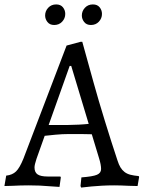

<svg xmlns="http://www.w3.org/2000/svg" viewBox="-38 -838 649 868"><path d="M493 -113Q499 -94 506.5 -81.5Q514 -69 525 -60.5Q536 -52 551.5 -48Q567 -44 589 -42L591 -38L584 3Q563 3 544 2Q527 1 509 0.5Q491 0 478 0Q449 0 422.5 1.5Q396 3 375 5Q350 8 329 10L326 3L330 -36Q382 -40 400.5 -48Q419 -56 419 -74Q419 -93 410 -122L377 -231Q368 -231 354.5 -231.5Q341 -232 326.5 -232Q312 -232 297.5 -232Q283 -232 273 -232Q244 -232 212.5 -229Q181 -226 164 -224L127 -120Q118 -93 118 -81Q118 -59 132 -49.5Q146 -40 178 -40H235L237 -36L231 7Q209 6 186 4Q166 2 141.5 1Q117 0 92 0Q74 0 54.5 0.5Q35 1 19 2Q0 3 -18 3L-10 -44Q18 -47 34.5 -63Q51 -79 68 -121L263 -632L326 -649H334Q359 -558 385 -465Q396 -425 409 -381Q422 -337 436 -291.5Q450 -246 464.5 -200.5Q479 -155 493 -113ZM182 -273H270Q290 -273 318 -274.5Q346 -276 363 -278L284 -540H277ZM373 -725Q353 -725 342.5 -738.5Q332 -752 332 -768Q332 -788 346 -803Q360 -818 382 -818Q402 -818 412.5 -805Q423 -792 423 -775Q423 -755 409 -740Q395 -725 373 -725ZM207 -725Q187 -725 176.5 -738.5Q166 -752 166 -768Q166 -788 180 -803Q194 -818 216 -818Q236 -818 246.5 -805Q257 -792 257 -775Q257 -755 243 -740Q229 -725 207 -725Z"/></svg>

Font: Alegreya
Style: Regular
Weight: 400
Designer: Juan Pablo del Peral
Foundry: Juan Pablo del Peral
Version: Version 1.003